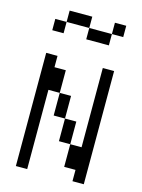

<svg xmlns="http://www.w3.org/2000/svg" viewBox="-129 -949 758 1024"><g transform="rotate(15 250.0 -437.5)"><path d="M250 -812.5H125V-875H250ZM62.5 -625H125V-562.5H187.5V-437.5H125V0H62.5ZM62.5 -812.5H125V-750H62.5ZM187.5 -437.5H250V-312.5H187.5ZM250 -312.5H312.5V-187.5H250ZM250 -812.5H375V-750H250ZM312.5 -187.5H375V-625H437.5V0H375V-62.5H312.5ZM375 -875H437.5V-812.5H375Z"/></g></svg>

Font: ChillBitmapSE 16px
Style: Regular
Weight: 400
Designer: Designed by Warren2060
Foundry: ChillType
Version: Version 1.000